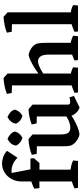

<svg xmlns="http://www.w3.org/2000/svg" viewBox="526 -1317 806 1898"><g transform="rotate(-90 929.0 -368.0)"><path d="M84 0V-554Q84 -614 109 -658Q134 -702 174.5 -726.5Q215 -751 262 -751Q292 -751 325 -739.5Q358 -728 387 -702L319 -598Q286 -632 246 -646.5Q206 -661 168 -656L206 -460L201 -436V0ZM20 0 16 -34Q38 -45 69.5 -56Q101 -67 123 -72L110 0ZM177 0 186 -77Q213 -73 242 -66Q271 -59 292 -48L287 0ZM18 -381 13 -432Q44 -448 74.5 -458.5Q105 -469 133 -476L170 -440L137 -383ZM154 -381V-470H311L314 -435L266 -381Z M552 15Q533 12 513 2.5Q493 -7 476 -21.5Q459 -36 448 -53Q442 -62 438 -76Q434 -90 433 -113Q432 -136 432 -172V-448L504 -489L549 -449V-169Q549 -120 565 -97.5Q581 -75 616 -76Q652 -76 693 -96Q734 -116 772 -142L786 -104Q749 -71 705 -45.5Q661 -20 620.5 -4Q580 12 552 15ZM357 -408 347 -456Q382 -471 424 -479.5Q466 -488 504 -489L512 -449L458 -406ZM817 15Q803 14 785.5 2Q768 -10 753.5 -29Q739 -48 732 -70L727 -81V-448L799 -489L844 -449V-98Q844 -87 851 -82Q858 -77 869 -77Q881 -77 893 -79Q905 -81 917 -84L929 -40ZM658 -409 648 -457Q681 -471 721.5 -479.5Q762 -488 799 -489L808 -449L753 -406ZM732 -549Q678 -565 656 -611Q659 -642 677 -663Q695 -684 720 -697Q747 -687 768 -668Q789 -649 794 -623Q779 -572 732 -549ZM515 -549Q462 -565 439 -611Q442 -642 460.5 -663Q479 -684 504 -697Q530 -687 551 -668Q572 -649 578 -623Q563 -572 515 -549Z M1034 0V-693L1107 -736L1151 -696V0ZM1338 0V-292Q1338 -348 1319 -372Q1300 -396 1272 -395Q1251 -395 1224 -383.5Q1197 -372 1169 -355Q1141 -338 1117 -320L1104 -356Q1149 -392 1193 -420.5Q1237 -449 1273.5 -466.5Q1310 -484 1334 -488Q1354 -486 1374.5 -476.5Q1395 -467 1413 -452.5Q1431 -438 1441 -419Q1446 -410 1449 -396Q1452 -382 1453.5 -359Q1455 -336 1455 -299V0ZM959 -655 950 -703Q984 -717 1026 -725.5Q1068 -734 1107 -736L1115 -695L1060 -652ZM964 0 960 -34Q982 -45 1013.5 -56Q1045 -67 1067 -72L1054 0ZM1098 0 1107 -79Q1135 -75 1164 -67.5Q1193 -60 1213 -48L1209 0ZM1284 0 1280 -34Q1301 -45 1332.5 -56Q1364 -67 1386 -72L1374 0ZM1409 0 1418 -79Q1446 -75 1475 -67.5Q1504 -60 1525 -48L1520 0Z M1639 0V-693L1712 -736L1756 -696V0ZM1567 0 1563 -34Q1585 -45 1616.5 -56Q1648 -67 1670 -72L1657 0ZM1709 0 1718 -79Q1746 -75 1777 -67.5Q1808 -60 1828 -48L1824 0ZM1564 -655 1555 -703Q1589 -717 1631 -725.5Q1673 -734 1712 -736L1720 -695L1665 -652Z"/></g></svg>

Font: Eczar Medium
Style: Regular
Weight: 500
Designer: Vaibhav Singh
Foundry: Rosetta Type Foundry
Version: Version 2.000